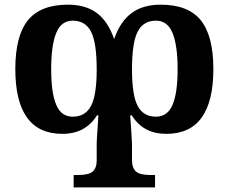

<svg xmlns="http://www.w3.org/2000/svg" viewBox="-20 -566 984 826"><path d="M540 -69.8Q541.5 -47.9 544.7 -3.4Q547.9 41 547.9 51.8V125Q547.9 155.8 564.5 171.4Q581.1 187 628.9 187H647V240.2H296.9V187H314.9Q362.8 187 379.4 171.4Q396 155.8 396 125V51.8Q396 35.6 399.7 -12.2Q403.3 -60.1 403.3 -69.8H397Q374 -31.7 336.9 -11Q299.8 9.8 248 9.8Q147 9.8 96.4 -60.1Q45.9 -129.9 45.9 -269Q45.9 -411.6 100.1 -478.8Q154.3 -545.9 272.9 -545.9Q347.7 -545.9 396 -510.5Q444.3 -475.1 471.2 -397.9Q496.6 -472.7 545.4 -509.3Q594.2 -545.9 670.9 -545.9Q789.6 -545.9 843.8 -478.8Q897.9 -411.6 897.9 -269Q897.9 -130.4 847.7 -60.3Q797.4 9.8 695.8 9.8Q646 9.8 609.4 -9.5Q572.8 -28.8 546.9 -69.8ZM200.2 -268.1Q200.2 -167 221.7 -115.5Q243.2 -64 293 -64Q346.7 -64 371.3 -109.9Q396 -155.8 396 -267.1Q396 -382.8 371.6 -429.9Q347.2 -477.1 293 -477.1Q243.2 -477.1 221.7 -423.8Q200.2 -370.6 200.2 -268.1ZM547.9 -267.1Q547.9 -155.8 572.5 -109.9Q597.2 -64 650.9 -64Q700.7 -64 722.4 -115.2Q744.1 -166.5 744.1 -268.1Q744.1 -370.6 722.4 -423.8Q700.7 -477.1 650.9 -477.1Q596.7 -477.1 572.3 -429.9Q547.9 -382.8 547.9 -267.1Z"/></svg>

Font: Droid Serif
Style: Bold
Weight: 700
Designer: Monotype Design team
Foundry: Monotype Imaging Inc.
Version: Version 1.03